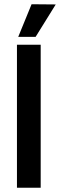

<svg xmlns="http://www.w3.org/2000/svg" viewBox="-20 -886 283 906"><path d="M66 -712 129 -866 243 -865 148 -712ZM172 0H60V-675H172Z"/></svg>

Font: Gemunu Libre
Style: Bold
Weight: 700
Designer: Puspanada Ekanayake, Sola Matas, Pathum Egodawatta, Kosala Senevirathne
Foundry: mooniak
Version: Version 1.100